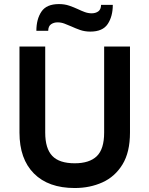

<svg xmlns="http://www.w3.org/2000/svg" viewBox="-20 -934 752 966"><path d="M356 12Q223.5 12 150.8 -61Q78 -134 78 -267V-700H207.5V-267Q207.5 -187 242.8 -149.8Q278 -112.5 356 -112.5Q430 -112.5 467 -148.2Q504 -184 504 -267V-700H634V-267Q634 -168 596.2 -106.5Q558.5 -45 495.5 -16.5Q432.5 12 356 12ZM434.5 -775Q406.5 -775 383 -783.2Q359.5 -791.5 339 -801Q321 -809 304.2 -815.2Q287.5 -821.5 269.5 -821.5Q251 -821.5 237 -812Q223 -802.5 222.5 -779H163Q163 -837.5 188.5 -875.5Q214 -913.5 276.5 -913.5Q305 -913.5 328.2 -905.5Q351.5 -897.5 372 -888Q389.5 -879.5 406.8 -873.2Q424 -867 441.5 -867Q460.5 -867 474.2 -876.5Q488 -886 488.5 -909.5H547.5Q547.5 -852 522.2 -813.5Q497 -775 434.5 -775Z"/></svg>

Font: Overpass
Style: Bold
Weight: 700
Designer: Delve Withrington, Dave Bailey, Thomas Jockin
Foundry: Delve Fonts LLC
Version: Version 4.000; ttfautohint (v1.8.3)